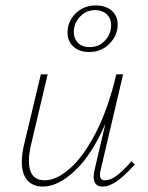

<svg xmlns="http://www.w3.org/2000/svg" viewBox="-20 -681 543 705"><path d="M228 -561Q228 -602 257.5 -631.5Q287 -661 332 -661Q368 -661 390 -642Q412 -623 412 -591Q412 -551 382 -520.5Q352 -490 307 -490Q272 -490 250 -509.5Q228 -529 228 -561ZM309 -508Q343 -508 365.5 -532Q388 -556 388 -589Q388 -614 371.5 -629Q355 -644 330 -644Q297 -644 274 -620Q251 -596 251 -563Q251 -539 266.5 -523.5Q282 -508 309 -508ZM475 -77Q439 -37 410.5 -16.5Q382 4 357 4Q324 4 324 -31Q324 -43 327 -56L367 -227Q318 -114 256 -55Q194 4 137 4Q101 4 80.5 -19Q60 -42 60 -87Q60 -116 69 -153L130 -408H155L95 -154Q86 -117 86 -91Q86 -19 144 -19Q188 -19 238 -63.5Q288 -108 333 -196Q378 -284 407 -408H432L350 -59Q347 -47 347 -39Q347 -19 365 -19Q386 -19 408.5 -36Q431 -53 463 -89Z"/></svg>

Font: Ysabeau Infant Extralight
Style: Italic
Weight: 200
Italic angle: -12°
Designer: Christian Thalmann (Catharsis Fonts)
Version: Version 0.003